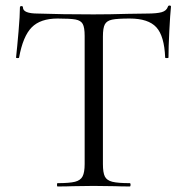

<svg xmlns="http://www.w3.org/2000/svg" viewBox="-20 -674 674 694"><path d="M49 -466Q49 -464 43.5 -464Q38 -464 38 -466Q42 -502 47 -560Q52 -618 52 -647Q52 -652 57.5 -652Q63 -652 63 -647Q63 -625 117 -625Q203 -622 318 -622Q377 -622 443 -624L511 -625Q547 -625 564.5 -630Q582 -635 587 -650Q588 -654 593 -654Q598 -654 598 -650Q595 -621 592 -562Q589 -503 589 -466Q589 -464 583 -464Q577 -464 577 -466Q574 -544 545 -575.5Q516 -607 449 -607Q404 -607 385 -603Q366 -599 359 -586Q352 -573 352 -542V-81Q352 -50 359 -36Q366 -22 386 -17Q406 -12 449 -12Q452 -12 452 -6Q452 0 449 0Q416 0 396 -1L318 -2L243 -1Q223 0 188 0Q186 0 186 -6Q186 -12 188 -12Q231 -12 251 -17Q271 -22 278.5 -36.5Q286 -51 286 -81V-544Q286 -575 279 -587.5Q272 -600 253 -603.5Q234 -607 188 -607Q126 -607 94.5 -575Q63 -543 49 -466Z"/></svg>

Font: Cormorant
Style: Regular
Weight: 400
Designer: Christian Thalmann (Catharsis Fonts)
Foundry: Catharsis Fonts
Version: Version 4.000